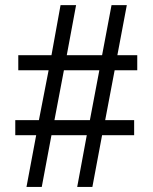

<svg xmlns="http://www.w3.org/2000/svg" viewBox="-20 -734 599 754"><path d="M193.8 -262.2H333L370.1 -458H231ZM506.8 -262.2V-203.1H380.9L342.8 0H283.2L320.8 -203.1H182.1L144 0H84L122.1 -203.1H40V-262.2H132.8L170.9 -458H51.8V-517.1H182.1L217.8 -713.9H278.8L242.2 -517.1H380.9L418 -713.9H478L440.9 -517.1H519V-458H430.2L393.1 -262.2Z"/></svg>

Font: Droid Serif
Style: Regular
Weight: 400
Version: Version 1.00 build 112